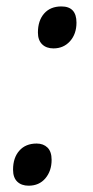

<svg xmlns="http://www.w3.org/2000/svg" viewBox="-20 -569 293 603"><path d="M21 -36.1Q21 -73.7 40.8 -95.9Q60.5 -118.2 95.2 -118.2Q116.2 -118.2 129.2 -105.5Q142.1 -92.8 142.1 -66.9Q142.1 -32.2 122.6 -9Q103 14.2 69.8 14.2Q47.4 14.2 34.2 1.5Q21 -11.2 21 -36.1ZM99.1 -466.8Q99.1 -504.4 118.7 -526.6Q138.2 -548.8 172.9 -548.8Q220.2 -548.8 220.2 -498Q220.2 -462.4 200 -439.7Q179.7 -417 147.9 -417Q125.5 -417 112.3 -429.9Q99.1 -442.9 99.1 -466.8Z"/></svg>

Font: CAA NEO Sans
Style: Italic
Weight: 400
Italic angle: -12°
Version: Version 1.10